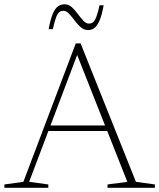

<svg xmlns="http://www.w3.org/2000/svg" viewBox="-20 -896 759 916"><path d="M198.5 -271V-297.5H503V-271ZM628.5 -28.5 719 -16V0H493V-16L587.5 -28.5L341.5 -650.5H354.5L119 -28.5L210.5 -16V0H1V-16L91.5 -28.5L341.5 -689H364.5ZM474.5 -871Q465.5 -821 453.8 -795.5Q442 -770 428.8 -761.2Q415.5 -752.5 400.5 -752.5Q380.5 -752.5 364.8 -766.5Q349 -780.5 335.8 -798.5Q322.5 -816.5 309.5 -830.5Q296.5 -844.5 283 -844.5Q271 -844.5 262.5 -837.8Q254 -831 247.2 -812.2Q240.5 -793.5 232 -757H212Q221.5 -807.5 233 -832.8Q244.5 -858 258.2 -866.8Q272 -875.5 288 -875.5Q307.5 -875.5 322.8 -861.5Q338 -847.5 351.2 -829.5Q364.5 -811.5 377.2 -797.5Q390 -783.5 404 -783.5Q416 -783.5 424.2 -790.2Q432.5 -797 439.8 -816Q447 -835 455 -871Z"/></svg>

Font: Newsreader ExtraLight
Style: Regular
Weight: 250
Designer: Hugues Gentile
Foundry: Production Type
Version: Version 1.003